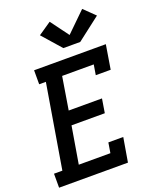

<svg xmlns="http://www.w3.org/2000/svg" viewBox="-177 -1088 954 1187"><g transform="rotate(-20 300.0 -495.0)"><path d="M1 0V-92H56L148 -643H104V-735H576L550 -576H452L463 -643H255L220 -428H439L424 -336H205L164 -92H372L383 -159H481L454 0ZM321 -802 212 -926 297 -984 385 -865 513 -990 585 -920 432 -802Z"/></g></svg>

Font: Iosevka Slab SmBdExObl
Style: Regular
Weight: 600
Width: 7
Italic angle: -9°
Monospace: yes
Designer: Belleve Invis
Foundry: Belleve Invis
Version: Version 11.1.0; ttfautohint (v1.8.3)